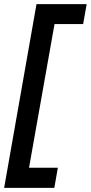

<svg xmlns="http://www.w3.org/2000/svg" viewBox="-27 -770 438 926"><path d="M235 136H-7L149 -750H391L374 -654H236L113 39H252Z"/></svg>

Font: Cabin
Style: SemiBold Italic
Weight: 600
Designer: Pablo Impallari
Foundry: Pablo Impallari. www.impallari.com Igino Marini. www.ikern.com
Version: Version 1.005